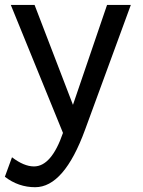

<svg xmlns="http://www.w3.org/2000/svg" viewBox="-20 -533 589 789"><path d="M124.5 236.3Q55.7 236.3 0 193.4L29.3 113.3Q78.6 150.9 119.6 150.9Q191.4 150.9 238.8 13.2L24.4 -512.7H122.1L279.8 -102.1L419.9 -512.7H517.6L329.6 0Q243.2 236.3 124.5 236.3Z"/></svg>

Font: Cadman
Style: Regular
Weight: 400
Designer: Paul James MIller
Foundry: High-Logic / Made with FontCreator
Version: Version 2.114;March 28, 2021;FontCreator 13.0.0.2683 64-bit